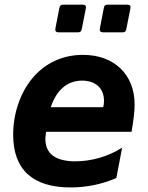

<svg xmlns="http://www.w3.org/2000/svg" viewBox="-20 -799 642 833"><path d="M233.4 -658.7H318.8C327.6 -658.7 333 -663.1 334.5 -671.9L352.5 -762.7C354.5 -772.5 350.1 -778.8 339.8 -778.8H253.4C244.6 -778.8 239.3 -774.4 237.8 -765.6L220.2 -674.8C218.3 -665 223.6 -658.7 233.4 -658.7ZM426.3 -658.7H512.2C521 -658.7 526.4 -663.1 527.8 -671.9L545.9 -762.7C547.9 -772.5 543.5 -778.8 533.2 -778.8H446.3C437.5 -778.8 432.1 -774.4 430.7 -765.6L413.1 -674.8C411.1 -665 416.5 -658.7 426.3 -658.7ZM286.1 14.2C355 14.2 422.9 0.5 484.9 -26.9L509.8 -158.2C449.2 -119.6 376 -99.1 307.6 -99.1C220.2 -99.1 176.8 -132.3 176.8 -196.8C177.2 -206.5 178.2 -215.8 180.2 -227.1H550.8C560.1 -281.2 564 -318.4 564 -345.7C564 -476.1 475.1 -561 339.8 -561C251 -561 173.8 -524.4 119.1 -458C65.9 -393.1 37.1 -303.2 37.1 -214.8C37.1 -62.5 122.6 14.2 286.1 14.2ZM200.2 -334C226.1 -410.6 273.4 -449.2 336.4 -449.2C396 -449.2 431.2 -415 431.2 -360.8C431.2 -351.6 430.2 -343.3 427.7 -334Z"/></svg>

Font: Hack
Style: Bold Oblique
Weight: 700
Italic angle: -12°
Monospace: yes
Designer: Christopher Simpkins
Foundry: Christopher Simpkins
Version: Version 2.010